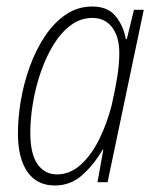

<svg xmlns="http://www.w3.org/2000/svg" viewBox="-20 -559 477 589"><path d="M148 10Q93 10 64 -32Q35 -74 35 -150Q35 -198 44 -251Q53 -304 71.5 -355Q90 -406 117.5 -447.5Q145 -489 181.5 -514Q218 -539 263 -539Q311 -539 335 -509Q359 -479 366 -439H369L391 -529H421L310 0H279L297 -100H295Q269 -55 233 -22.5Q197 10 148 10ZM155 -24Q195 -24 228 -54Q261 -84 285 -133Q309 -182 323 -238Q333 -282 339.5 -322Q346 -362 346 -396Q346 -446 324 -475Q302 -504 264 -504Q227 -504 197 -481.5Q167 -459 144 -421.5Q121 -384 105 -337.5Q89 -291 81 -243Q73 -195 73 -152Q73 -87 95 -55.5Q117 -24 155 -24Z"/></svg>

Font: Noto Sans Condensed ExtraLight
Style: Italic
Weight: 200
Width: 3
Italic angle: -12°
Designer: Monotype Design Team
Foundry: Monotype Imaging Inc.
Version: Version 2.013; ttfautohint (v1.8.4.7-5d5b)